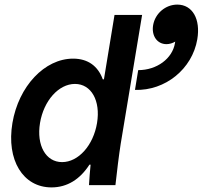

<svg xmlns="http://www.w3.org/2000/svg" viewBox="-20 -805 881 835"><path d="M367 0H482C489 -63 497 -129 505 -180L598 -740H478L432 -460H427C406 -518 362 -550 298 -550C174 -550 61 -430 34 -270C7 -109 80 10 204 10C272 10 328 -25 369 -89H374C371 -60 369 -32 367 0ZM581 -500 567 -414C699 -410 816 -505 838 -634C853 -722 817 -785 751 -785C700 -785 655 -747 646 -696C638 -650 663 -613 704 -613C717 -613 730 -617 742 -624C742 -622 741 -620 741 -618C730 -550 662 -500 581 -500ZM250 -100C179 -100 138 -173 154 -270C170 -367 235 -440 306 -440C377 -440 418 -367 402 -270C386 -173 321 -100 250 -100Z"/></svg>

Font: CommitMono
Style: Bold Italic
Weight: 700
Monospace: yes
Designer: Eigil Nikolajsen
Foundry: Eigil Nikolajsen
Version: Version 1.143